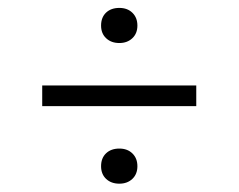

<svg xmlns="http://www.w3.org/2000/svg" viewBox="-20 -616 588 473"><path d="M84 -354.5V-405.5H463.5V-354.5ZM274 -163.5Q254 -163.5 241.5 -175.2Q229 -187 229 -206.5Q229 -226.5 241.2 -238.2Q253.5 -250 274 -250Q294 -250 306.2 -238Q318.5 -226 318.5 -206.5Q318.5 -187 306 -175.2Q293.5 -163.5 274 -163.5ZM274 -510Q254 -510 241.5 -521.8Q229 -533.5 229 -553Q229 -573 241.2 -584.8Q253.5 -596.5 274 -596.5Q294 -596.5 306.2 -584.5Q318.5 -572.5 318.5 -553Q318.5 -533.5 306 -521.8Q293.5 -510 274 -510Z"/></svg>

Font: Encode Sans SemiExpanded Light
Style: Regular
Weight: 300
Width: 6
Designer: Multiple Designers
Foundry: Impallari Type
Version: Version 3.002